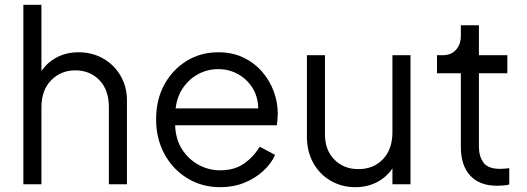

<svg xmlns="http://www.w3.org/2000/svg" viewBox="-20 -765 2189 797"><path d="M77 0H152V-319Q152 -391 192.5 -432Q233 -473 293 -473Q353 -473 392.5 -432.5Q432 -392 432 -319V0H507V-348Q507 -405 480.5 -450.5Q454 -496 408.5 -522Q363 -548 306 -548Q256 -548 216 -527Q176 -506 152 -470V-745H77Z M894 12Q949 12 994.5 -6.5Q1040 -25 1073 -55.5Q1106 -86 1122 -122L1058 -156Q1033 -114 993 -86Q953 -58 894 -58Q846 -58 804 -81Q762 -104 735.5 -145.5Q709 -187 707 -245H1129Q1131 -258 1132 -270.5Q1133 -283 1133 -293Q1133 -341 1116 -386.5Q1099 -432 1067 -468.5Q1035 -505 989.5 -526.5Q944 -548 886 -548Q813 -548 754.5 -512Q696 -476 662 -413.5Q628 -351 628 -270Q628 -189 663 -125Q698 -61 758.5 -24.5Q819 12 894 12ZM886 -478Q931 -478 968.5 -457Q1006 -436 1028.5 -399.5Q1051 -363 1052 -315H709Q715 -365 740.5 -401.5Q766 -438 804 -458Q842 -478 886 -478Z M1455 12Q1505 12 1545 -9Q1585 -30 1609 -66V0H1684V-536H1609V-217Q1609 -145 1569.5 -104Q1530 -63 1468 -63Q1407 -63 1368 -102.5Q1329 -142 1329 -207V-536H1254V-198Q1254 -136 1280.5 -88.5Q1307 -41 1353 -14.5Q1399 12 1455 12Z M2043 6Q2052 6 2067 5Q2082 4 2094 1V-67Q2086 -66 2075 -65Q2064 -64 2056 -64Q2006 -64 1987 -90Q1968 -116 1968 -156V-461H2086V-536H1968V-660H1893V-615Q1893 -581 1873 -558.5Q1853 -536 1819 -536H1794V-461H1893V-156Q1893 -78 1932 -36Q1971 6 2043 6Z"/></svg>

Font: Plus Jakarta Sans
Style: Regular
Weight: 400
Designer: Gumpita Rahayu
Foundry: Tokotype
Version: Version 2.004; ttfautohint (v1.8.3)